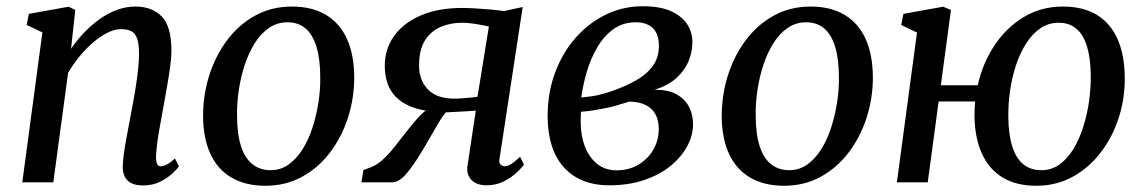

<svg xmlns="http://www.w3.org/2000/svg" viewBox="-20 -585 3668 616"><path d="M208 -428.5Q227 -456.5 250.5 -481Q274 -505.5 300.5 -524.2Q327 -543 355.8 -553.5Q384.5 -564 414.5 -564Q467.5 -564 498.8 -532.2Q530 -500.5 530 -422Q530 -401 525.8 -370.2Q521.5 -339.5 515.8 -306.5Q510 -273.5 505 -246Q500.5 -220 495 -191Q489.5 -162 485.5 -133.8Q481.5 -105.5 480.5 -83.5Q480.5 -66.5 484.2 -59Q488 -51.5 494.5 -51.5Q504 -51.5 515.2 -57.2Q526.5 -63 541.5 -76.5L554 -51Q549.5 -44 534 -29.2Q518.5 -14.5 494.2 -2.2Q470 10 438.5 10Q415 10 400.5 2.2Q386 -5.5 379.5 -19.8Q373 -34 374 -54.5Q374.5 -69.5 377 -89.2Q379.5 -109 383.8 -131.8Q388 -154.5 392.2 -177.5Q396.5 -200.5 400.5 -221.5Q404.5 -243 409 -267.2Q413.5 -291.5 417.2 -317Q421 -342.5 423.5 -366.8Q426 -391 426 -412.5Q426 -443.5 420.2 -460.5Q414.5 -477.5 402 -484.5Q389.5 -491.5 368 -491.5Q348 -491.5 325.2 -480.2Q302.5 -469 279.5 -449.5Q256.5 -430 235.8 -404.8Q215 -379.5 198.5 -351.5L151 0H51.5L116 -481L65.5 -505L72.5 -540.5L200.5 -563.5L221.5 -553Z M916.5 -564Q981 -564 1025.5 -537.5Q1070 -511 1093 -460.5Q1116 -410 1116.5 -337.5Q1116.5 -270 1096.5 -207.8Q1076.5 -145.5 1039 -96Q1001.5 -46.5 949 -17.8Q896.5 11 831.5 11Q768 11 723.2 -15Q678.5 -41 655.2 -91Q632 -141 631.5 -212Q631.5 -280.5 651.5 -343.5Q671.5 -406.5 708.8 -456.2Q746 -506 798.8 -535Q851.5 -564 916.5 -564ZM902 -513.5Q869 -513.5 842.8 -495.2Q816.5 -477 797.2 -446.2Q778 -415.5 765.2 -376.8Q752.5 -338 746.2 -296.5Q740 -255 740.5 -216Q740.5 -156 753 -116.8Q765.5 -77.5 789.8 -58.2Q814 -39 848 -39Q880.5 -39 906 -57.2Q931.5 -75.5 950.8 -106.2Q970 -137 982.5 -175.5Q995 -214 1001.5 -255.5Q1008 -297 1007.5 -335.5Q1007.5 -395 995.5 -434.5Q983.5 -474 960.2 -493.8Q937 -513.5 902 -513.5Z M1648.5 -82 1661 -57Q1656.5 -49.5 1640 -33.5Q1623.5 -17.5 1598.2 -4Q1573 9.5 1541.5 9.5Q1511 9.5 1494.5 -5.8Q1478 -21 1479 -47L1506.5 -230Q1493.5 -229 1476 -228Q1458.5 -227 1440.8 -226Q1423 -225 1410 -224.5Q1398 -209.5 1385.2 -188Q1372.5 -166.5 1358.2 -141.2Q1344 -116 1327.5 -89.5Q1305 -52.5 1282.5 -26.2Q1260 0 1237 0H1139.5L1146 -39.5L1167.5 -47.5Q1188 -54.5 1207.2 -72Q1226.5 -89.5 1245.2 -113Q1264 -136.5 1282.8 -161Q1301.5 -185.5 1320.8 -206.8Q1340 -228 1360.5 -240.5L1380 -226Q1333 -229.5 1301 -242Q1269 -254.5 1250 -274.2Q1231 -294 1222.8 -319Q1214.5 -344 1214.5 -372.5Q1214.5 -428.5 1244.8 -470.2Q1275 -512 1330.8 -535.8Q1386.5 -559.5 1462.5 -559.5Q1478 -559.5 1501.5 -558.2Q1525 -557 1550.5 -554.8Q1576 -552.5 1597 -549.5L1657 -562.5L1582.5 -75Q1580 -62 1586.5 -56.8Q1593 -51.5 1598.5 -51.5Q1608.5 -51.5 1620.5 -59Q1632.5 -66.5 1648.5 -82ZM1512 -274.5 1548.5 -500Q1542 -501.5 1526.8 -504.5Q1511.5 -507.5 1494 -509.8Q1476.5 -512 1461.5 -512Q1425.5 -512 1394 -498.8Q1362.5 -485.5 1343.5 -455.5Q1324.5 -425.5 1324.5 -374.5Q1324.5 -328 1352.8 -298.2Q1381 -268.5 1438 -268.5Q1449.5 -268.5 1464.8 -269.8Q1480 -271 1493.2 -272.2Q1506.5 -273.5 1512 -274.5Z M1935 9.5Q1886 9.5 1849 -6Q1812 -21.5 1787 -50.5Q1762 -79.5 1749.5 -120.2Q1737 -161 1737 -212Q1737 -288 1761 -352.2Q1785 -416.5 1827.2 -464.2Q1869.5 -512 1924.5 -538.5Q1979.5 -565 2041.5 -565Q2099 -565 2134.2 -548.5Q2169.5 -532 2185.5 -506Q2201.5 -480 2201.5 -450.5Q2201.5 -418 2188.5 -387.5Q2175.5 -357 2148.8 -333.5Q2122 -310 2080 -297Q2124 -297.5 2151 -282.2Q2178 -267 2190.8 -241.8Q2203.5 -216.5 2203.5 -186.5Q2203.5 -150.5 2184.8 -115.8Q2166 -81 2131 -52.5Q2096 -24 2046.2 -7.2Q1996.5 9.5 1935 9.5ZM1958 -38.5Q1997 -38.5 2027.5 -56.2Q2058 -74 2075.8 -104.2Q2093.5 -134.5 2093.5 -171.5Q2093.5 -199 2082.8 -218.5Q2072 -238 2051.2 -248.2Q2030.5 -258.5 1999 -259Q1992 -257 1980.8 -253.5Q1969.5 -250 1955.8 -246Q1942 -242 1927 -239Q1909.5 -235.5 1888.8 -231.8Q1868 -228 1844 -226.5Q1843.5 -218.5 1843.2 -210.2Q1843 -202 1843 -194Q1843 -150.5 1856.5 -115.2Q1870 -80 1895.8 -59.2Q1921.5 -38.5 1958 -38.5ZM1845 -272.5Q1863.5 -274 1879 -276.2Q1894.5 -278.5 1910.2 -282.8Q1926 -287 1944 -293Q1988 -308.5 2021.8 -327.8Q2055.5 -347 2074.8 -374Q2094 -401 2094 -438Q2094 -475.5 2074.8 -494.5Q2055.5 -513.5 2019.5 -513.5Q1979 -513.5 1948.5 -491.8Q1918 -470 1896.8 -434Q1875.5 -398 1863 -355.8Q1850.5 -313.5 1845 -272.5Z M2580.5 -564Q2645 -564 2689.5 -537.5Q2734 -511 2757 -460.5Q2780 -410 2780.5 -337.5Q2780.5 -270 2760.5 -207.8Q2740.5 -145.5 2703 -96Q2665.5 -46.5 2613 -17.8Q2560.5 11 2495.5 11Q2432 11 2387.2 -15Q2342.5 -41 2319.2 -91Q2296 -141 2295.5 -212Q2295.5 -280.5 2315.5 -343.5Q2335.5 -406.5 2372.8 -456.2Q2410 -506 2462.8 -535Q2515.5 -564 2580.5 -564ZM2566 -513.5Q2533 -513.5 2506.8 -495.2Q2480.5 -477 2461.2 -446.2Q2442 -415.5 2429.2 -376.8Q2416.5 -338 2410.2 -296.5Q2404 -255 2404.5 -216Q2404.5 -156 2417 -116.8Q2429.5 -77.5 2453.8 -58.2Q2478 -39 2512 -39Q2544.5 -39 2570 -57.2Q2595.5 -75.5 2614.8 -106.2Q2634 -137 2646.5 -175.5Q2659 -214 2665.5 -255.5Q2672 -297 2671.5 -335.5Q2671.5 -395 2659.5 -434.5Q2647.5 -474 2624.2 -493.8Q2601 -513.5 2566 -513.5Z M2998.5 -311.5H3117Q3132.5 -382 3170.5 -439.2Q3208.5 -496.5 3264.5 -530.2Q3320.5 -564 3390 -564Q3454 -564 3497.8 -538Q3541.5 -512 3564.5 -461.8Q3587.5 -411.5 3588.5 -340Q3590 -272.5 3570 -209.5Q3550 -146.5 3512.2 -96.8Q3474.5 -47 3421.8 -18Q3369 11 3305 11Q3241 11 3197.2 -15.2Q3153.5 -41.5 3130.5 -91.8Q3107.5 -142 3106.5 -212.5Q3106.5 -224 3107 -236Q3107.5 -248 3108.5 -259.5H2991.5L2956.5 0H2857.5L2922 -480.5L2871.5 -505L2878.5 -540.5L3006 -563.5L3031 -553ZM3376.5 -512Q3343.5 -512 3317.2 -493.8Q3291 -475.5 3271.5 -444.5Q3252 -413.5 3239.2 -374.5Q3226.5 -335.5 3220.5 -293Q3214.5 -250.5 3215 -210Q3215.5 -154 3227.5 -115.8Q3239.5 -77.5 3262.8 -58.2Q3286 -39 3321 -39Q3354 -39 3379.5 -57.5Q3405 -76 3424 -107.2Q3443 -138.5 3455.5 -178Q3468 -217.5 3474 -260Q3480 -302.5 3479.5 -343Q3479 -398 3467.5 -435.8Q3456 -473.5 3433.5 -492.8Q3411 -512 3376.5 -512Z"/></svg>

Font: Merriweather 28pt
Style: Italic
Weight: 400
Italic angle: -7.8°
Version: Version 2.101